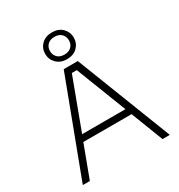

<svg xmlns="http://www.w3.org/2000/svg" viewBox="-223 -1128 1187 1275"><g transform="rotate(-30 370.5 -490.5)"><path d="M312 -730H420L704 0H648L553 -246H183L91 0H37ZM534 -295 384 -681H346L202 -295ZM256 -879Q256 -922 286 -951.5Q316 -981 366 -981Q416 -981 445.5 -951Q475 -921 475 -879Q475 -836 445.5 -806Q416 -776 366 -776Q316 -776 286 -806Q256 -836 256 -879ZM438 -879Q438 -908 419 -927.5Q400 -947 366 -947Q331 -947 312 -927.5Q293 -908 293 -879Q293 -850 312 -830.5Q331 -811 366 -811Q400 -811 419 -830.5Q438 -850 438 -879Z"/></g></svg>

Font: Sora-SIA ExtraLight
Style: Regular
Weight: 200
Designer: Jonathan Barnbrook, Julián Moncada
Foundry: Barnbrook Fonts
Version: Version 2.000